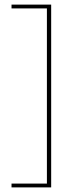

<svg xmlns="http://www.w3.org/2000/svg" viewBox="-20 -695 335 833"><path d="M202 -675V118H30V101.5H183.5V-658.5H30V-675Z"/></svg>

Font: Anek Devanagari Medium Thin
Style: Regular
Weight: 250
Version: Version 1.003